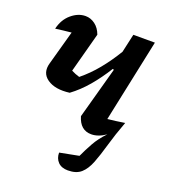

<svg xmlns="http://www.w3.org/2000/svg" viewBox="-128 -587 776 879"><g transform="rotate(20 259.5 -147.0)"><path d="M190 -138Q121 -129 82 -156Q43 -183 58 -234L104 -400Q63 -396 27 -391Q38 -438 70.5 -465.5Q103 -493 139 -493Q164 -493 185.5 -477Q207 -461 218 -431L166 -237Q185 -227 206 -221Q248 -255 284.5 -299.5Q321 -344 353 -397L373 -487H478L393 -84Q432 -88 476 -95Q451 -28 435.5 26.5Q420 81 405 119.5Q390 158 367 178.5Q344 199 303 199Q272 199 255 181.5Q238 164 238 136L331 118Q346 85 365.5 50Q385 15 417 -18Q381 7 347 7Q293 7 275 -55L344 -306L338 -308Q305 -255 268.5 -212Q232 -169 190 -138Z"/></g></svg>

Font: Piazzolla SemiBold
Style: Italic
Weight: 600
Italic angle: -11.3°
Designer: Juan Pablo del Peral
Foundry: Huerta Tipografica
Version: Version 1.330